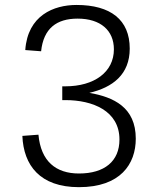

<svg xmlns="http://www.w3.org/2000/svg" viewBox="-20 -762 660 794"><path d="M296.5 -741.5C202.5 -741.5 94.5 -698.5 84.5 -555L150 -550C160 -644.5 214 -685 301 -685C396 -685 451 -636 451 -558C451 -464 370 -405 250 -405H237.5V-348H251C362.5 -348 474 -304 474 -185C474 -95 412 -44.5 306.5 -44.5C211 -44.5 149 -95 139 -205L72.5 -200C77.5 -78.5 145 12 306.5 12C478 12 541.5 -83.5 541.5 -188.5C541.5 -318.5 450 -360.5 349.5 -378C446 -400.5 516.5 -454 516.5 -561C516.5 -680 437.5 -741.5 296.5 -741.5Z"/></svg>

Font: Monaspace Neon ExtraLight
Style: Regular
Weight: 200
Designer: Riley Cran & the Lettermatic Team
Foundry: Lettermatic
Version: Version 1.200 (Monaspace Neon)